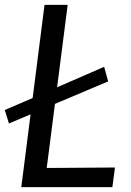

<svg xmlns="http://www.w3.org/2000/svg" viewBox="-33 -767 536 787"><path d="M184.7 -338 99.6 -301.4 3.6 -261 -13.4 -316.1 108.3 -368.3 193.5 -405.9 393.9 -493.1 410.4 -433.3ZM427.6 0H54.3L149.5 -747H244.4L158.5 -78.5L438.2 -80.4Z"/></svg>

Font: Merriweather Sans Variable Regular
Style: Italic
Weight: 300
Italic angle: -8°
Designer: Eben Sorkin
Foundry: Eben Sorkin
Version: Version 2.001